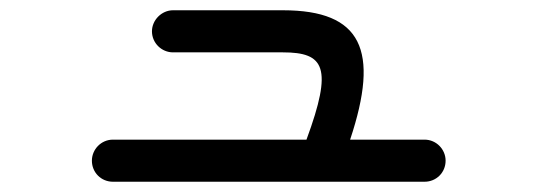

<svg xmlns="http://www.w3.org/2000/svg" viewBox="-20 -447 1040 374"><path d="M200 -93H807C830 -93 848 -111 848 -134C848 -156 830 -175 807 -175H662C720 -349 685 -427 531 -427H317C295 -427 276 -408 276 -386C276 -363 295 -345 317 -345H531C612 -345 629 -316 577 -175H200C177 -175 159 -156 159 -134C159 -111 177 -93 200 -93Z"/></svg>

Font: 寒蝉半圆体
Style: Regular
Weight: 400
Designer: Yoshimichi Ohira & Warren
Foundry: ChillType
Version: Version 1.800;Glyphs 3.1.1 (3135)